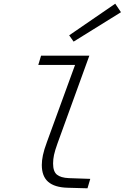

<svg xmlns="http://www.w3.org/2000/svg" viewBox="-20 -1011 674 1038"><path d="M202 -710H437L422 -660H187ZM234 -244 404 -710H463L291 -236Q277 -197 272 -173.5Q267 -150 267 -127Q267 -84 287.5 -67Q308 -50 352 -48L468 -44L453 7L345 4Q275 2 240.5 -28Q206 -58 206 -119Q206 -143 212 -172Q218 -201 234 -244ZM354 -820 603 -991 634 -945 378 -786Z"/></svg>

Font: Intel One Mono Light
Style: Italic
Weight: 300
Italic angle: -16°
Monospace: yes
Designer: Fred Shallcrass
Foundry: Frere-Jones Type LLC
Version: Version 1.004